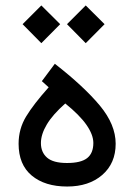

<svg xmlns="http://www.w3.org/2000/svg" viewBox="-20 -683 490 701"><path d="M180.2 -450.2Q286.6 -367.2 344.5 -297.6Q402.3 -228 402.3 -158.2Q402.3 -86.9 353.5 -44.4Q304.7 -2 225.1 -2Q144 -2 95.9 -42Q47.9 -82 47.9 -158.2Q47.9 -212.4 75.4 -257.8Q103 -303.2 157.7 -364.3L132.8 -386.7ZM218.3 -305.2Q172.4 -264.6 150.9 -228.5Q129.4 -192.4 129.4 -160.6Q129.4 -127 151.9 -107.4Q174.3 -87.9 224.6 -87.9Q275.4 -87.9 298.1 -105.7Q320.8 -123.5 320.8 -161.1Q320.8 -190.9 295.7 -227.1Q270.5 -263.2 218.3 -305.2ZM224.6 -594.7 293 -663.1 361.8 -594.7 293 -525.4ZM62.5 -594.7 130.9 -663.1 199.7 -594.7 130.9 -525.4Z"/></svg>

Font: Vazir UI
Style: Regular-UI
Weight: 400
Designer: Saber Rastikerdar
Foundry: Saber Rastikerdar
Version: Version 30.1.0